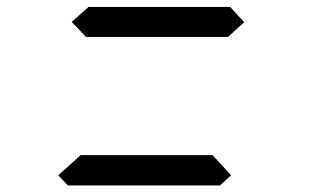

<svg xmlns="http://www.w3.org/2000/svg" viewBox="-20 -567 984 587"><path d="M726.6 -499 675.8 -453.1V-454.1H244.1V-453.1L199.2 -500L252 -546.9V-545.9H683.6ZM686.5 -31.2 652.3 0H187.5L158.2 -31.2L226.6 -92.8H629.9Z"/></svg>

Font: my7seg
Style: Book
Weight: 400
Italic angle: -5°
Designer: Keshikan(Twitter:@keshinomi_88pro)
Version: Version 0.46